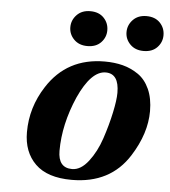

<svg xmlns="http://www.w3.org/2000/svg" viewBox="-52 -757 724 817"><g transform="rotate(5 310.0 -349.0)"><path d="M541 -710Q578 -710 599 -688Q620 -666 620 -635Q620 -605 599 -583Q578 -561 541 -561Q505 -561 483.5 -583Q462 -605 462 -635Q462 -665 483.5 -687.5Q505 -710 541 -710ZM301 -710Q338 -710 359 -688Q380 -666 380 -635Q380 -605 359 -583Q338 -561 301 -561Q265 -561 243.5 -583Q222 -605 222 -635Q222 -665 243.5 -687.5Q265 -710 301 -710ZM77 -174Q77 -280 136 -371Q220 -502 381 -502Q423 -502 458 -493Q493 -484 524 -463Q555 -442 573 -402.5Q591 -363 591 -308Q591 -213 529 -115Q449 12 284 12Q180 12 128.5 -38.5Q77 -89 77 -174ZM222 -107Q222 -34 282 -34Q319 -34 351.5 -76Q384 -118 403.5 -176.5Q423 -235 434.5 -289Q446 -343 446 -374Q446 -456 389 -456Q327 -456 274 -339Q222 -220 222 -107Z"/></g></svg>

Font: Lingua Franca
Style: Bold Italic
Weight: 700
Italic angle: -13°
Version: Version 1.19